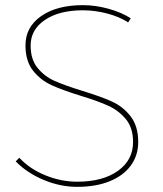

<svg xmlns="http://www.w3.org/2000/svg" viewBox="-20 -723 633 746"><path d="M302 -683Q210 -683 154.5 -645.5Q99 -608 99 -546Q99 -492 126 -459Q153 -426 192.5 -408.5Q232 -391 300 -370Q372 -348 415 -328.5Q458 -309 487.5 -271Q517 -233 517 -171Q517 -119 488 -79.5Q459 -40 405.5 -18.5Q352 3 280 3Q214 3 149.5 -24Q85 -51 41 -96L55 -110Q95 -67 156 -42Q217 -17 280 -17Q379 -17 438 -59Q497 -101 497 -171Q497 -226 469.5 -259.5Q442 -293 402 -311.5Q362 -330 293 -351Q222 -373 179.5 -392.5Q137 -412 108 -449Q79 -486 79 -547Q79 -618 140 -660.5Q201 -703 302 -703Q351 -703 401.5 -689Q452 -675 488 -652L478 -636Q444 -658 396.5 -670.5Q349 -683 302 -683Z"/></svg>

Font: Montserrat-Arabic Thin
Style: Regular
Weight: 250
Designer: Mohamed Gaber
Foundry: Kief Type Foundry
Version: Version 5.008